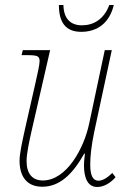

<svg xmlns="http://www.w3.org/2000/svg" viewBox="-20 -736 507 766"><path d="M304 -609C369 -609 417 -645 434 -716H416C395 -659 353 -635 307 -635C262 -635 234 -661 233 -716H215C215 -649 240 -609 304 -609ZM368 10C395 10 422 -7 441 -29L428 -46C410 -28 390 -15 373 -15C350 -15 340 -37 340 -79C340 -112 344 -152 356 -210L426 -536H398L336 -244C315 -143 245 -16 151 -16C108 -16 86 -44 86 -94C86 -123 97 -174 107 -218L180 -536H71L66 -516H85C129 -516 138 -513 138 -492C138 -479 131 -447 123 -412L79 -218C70 -176 58 -125 58 -95C58 -37 83 9 149 9C218 9 270 -41 316 -123H319C316 -101 315 -88 315 -77C315 -26 330 10 368 10Z"/></svg>

Font: Noto Serif SemiCondensed Thin
Style: Italic
Weight: 100
Width: 4
Italic angle: -12°
Designer: Monotype Design Team
Foundry: Monotype Imaging Inc.
Version: Version 2.013